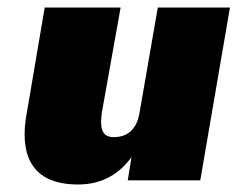

<svg xmlns="http://www.w3.org/2000/svg" viewBox="-20 -480 632 511"><path d="M251 -180 301 -460H99L48 -160C35 -58 71 11 188 11C254 11 299 -19 330 -62L320 0H513L592 -460H400L351 -178C343 -133 317 -115 282 -115C246 -115 247 -149 251 -180Z"/></svg>

Font: Jost* Black
Style: Italic
Weight: 900
Italic angle: -10°
Version: Version 3.7